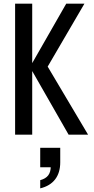

<svg xmlns="http://www.w3.org/2000/svg" viewBox="-20 -740 519 1055"><path d="M63 0V-720H157V0ZM146 -374 344 -720H444L242 -374ZM357 0 143 -374H242L464 0ZM201 295V250Q231 242 245 223.5Q259 205 259 173L294 179H201V72H311V152Q311 209 283 245.5Q255 282 201 295Z"/></svg>

Font: Instrument Sans Condensed Medium
Style: Regular
Weight: 500
Width: 3
Designer: Rodrigo Fuenzalida
Foundry: fragTYPE
Version: Version 1.000;gftools[0.9.28]